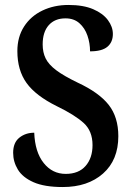

<svg xmlns="http://www.w3.org/2000/svg" viewBox="-20 -744 532 774"><path d="M233 10Q159 10 115 -9.5Q71 -29 52 -60.5Q33 -92 33 -128Q33 -169 58 -189Q83 -209 118 -209Q121 -131 156 -87Q191 -43 245 -43Q297 -43 325 -75Q353 -107 353 -159Q353 -216 317 -248.5Q281 -281 209 -316Q124 -358 87 -409.5Q50 -461 50 -538Q50 -595 77 -637Q104 -679 151 -701.5Q198 -724 256 -724Q316 -724 355.5 -707Q395 -690 415 -663Q435 -636 435 -607Q435 -574 413 -555.5Q391 -537 343 -537Q343 -570 332.5 -600.5Q322 -631 300 -650.5Q278 -670 244 -670Q201 -670 176.5 -642.5Q152 -615 152 -565Q152 -533 164 -508.5Q176 -484 206.5 -461Q237 -438 293 -411Q379 -371 418 -321.5Q457 -272 457 -195Q457 -99 395.5 -44.5Q334 10 233 10Z"/></svg>

Font: Noto Serif Lao Condensed SemiBold
Style: Regular
Weight: 600
Width: 3
Designer: Monotype Design Team
Foundry: Monotype Imaging Inc.
Version: Version 2.003; ttfautohint (v1.8.4.7-5d5b)